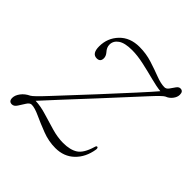

<svg xmlns="http://www.w3.org/2000/svg" viewBox="-129 -551 664 664"><g transform="rotate(45 202.5 -219.0)"><path d="M334 -88.5Q327 -45 299.8 -18.8Q272.5 7.5 230.5 7.5Q197.5 7.5 165.8 -4.8Q134 -17 108 -29Q82 -41 67 -41Q58 -41 50.5 -29Q43 -17 35.2 -5Q27.5 7 17.5 7Q2.5 7 2.5 -10Q2.5 -23 13 -37Q23.5 -51 41.5 -59.5Q50.5 -64 90.8 -107.5Q131 -151 202.5 -227.5Q256 -285.5 294.5 -327.8Q333 -370 348.5 -388.5Q328 -390.5 298.5 -398.2Q269 -406 237.2 -413Q205.5 -420 179 -420Q143.5 -420 126.8 -408.2Q110 -396.5 110 -378Q110 -364 121.5 -351.5Q130 -341.5 130 -331Q130 -313 112.5 -313Q89 -313 89 -348.5Q89 -389 116.2 -417.5Q143.5 -446 189.5 -446Q222 -446 251.8 -436.5Q281.5 -427 306.2 -417.5Q331 -408 348.5 -408Q357.5 -408 364 -417.2Q370.5 -426.5 376.8 -435.5Q383 -444.5 391 -444.5Q405 -444.5 405 -427.5Q405 -415.5 396 -404Q387 -392.5 374.5 -388Q366.5 -385 331 -346.2Q295.5 -307.5 213.5 -218.5Q160.5 -161.5 123.8 -121.8Q87 -82 67 -60Q92.5 -59 121.8 -50Q151 -41 180.8 -32.5Q210.5 -24 237 -24Q271.5 -24 291.8 -37.2Q312 -50.5 324 -91Q326 -99 330 -98.5Q335 -98 334 -88.5Z"/></g></svg>

Font: Fraunces 72pt S000 Thin
Style: Italic
Weight: 100
Italic angle: -16°
Version: Version 1.000; ttfautohint (v1.8.3)